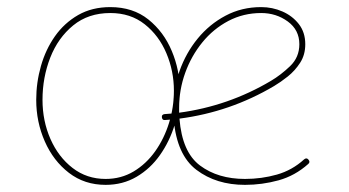

<svg xmlns="http://www.w3.org/2000/svg" viewBox="-20 -517 978 538"><path d="M843.8 -57.6Q806.6 -24.4 760.5 -11.7Q714.4 1 666.5 1Q585.9 1 530.5 -41Q475.1 -83 466.8 -182.6Q454.6 -181.6 442.4 -180.7Q434.6 -179.7 433.6 -188.5Q432.6 -196.3 441.4 -197.3Q453.6 -198.2 465.8 -199.2Q465.3 -207 465.3 -214.8Q465.3 -268.1 483.2 -318.4Q501 -368.7 533.9 -408.9Q566.9 -449.2 612.1 -473.1Q657.2 -497.1 711.9 -497.1Q743.2 -497.1 771.2 -484.9Q799.3 -472.7 817.4 -449.5Q835.4 -426.3 835.4 -393.1Q835.4 -363.3 821 -341.1Q806.6 -318.8 786.4 -302.7Q766.1 -286.6 748 -275.9Q625 -203.1 482.9 -184.6Q490.2 -90.8 540.5 -53.2Q590.8 -15.6 666.5 -15.6Q712.9 -15.6 755.9 -27.8Q798.8 -40 832 -70.3Q838.9 -76.2 844.2 -69.8Q850.1 -63 843.8 -57.6ZM711.9 -480.5Q662.1 -480.5 619.9 -458.3Q577.6 -436 546.9 -398.2Q516.1 -360.4 499 -313Q481.9 -265.6 481.9 -214.8Q481.9 -208 481.9 -201.2Q620.1 -219.7 739.3 -290.5Q766.6 -306.6 792.7 -331.5Q818.8 -356.4 818.8 -393.1Q818.8 -433.1 786.4 -456.8Q753.9 -480.5 711.9 -480.5ZM289.1 -497.1Q352.5 -497.1 395.8 -462.4Q439 -427.7 461.4 -374Q483.9 -320.3 483.9 -262.7Q483.9 -214.4 469.5 -167.5Q455.1 -120.6 428.2 -82.5Q401.4 -44.4 362.8 -21.7Q324.2 1 275.9 1Q216.8 1 173.1 -32.7Q129.4 -66.4 105.5 -120.8Q81.5 -175.3 81.5 -237.3Q81.5 -285.6 94.7 -332Q107.9 -378.4 134 -415.5Q160.2 -452.6 199 -474.9Q237.8 -497.1 289.1 -497.1ZM289.1 -480.5Q227.5 -480.5 185.1 -445.8Q142.6 -411.1 120.8 -355.5Q99.1 -299.8 99.1 -237.3Q99.1 -178.2 121.3 -127.7Q143.6 -77.1 183.3 -46.4Q223.1 -15.6 275.9 -15.6Q319.3 -15.6 354.5 -36.6Q389.6 -57.6 414.8 -93Q439.9 -128.4 453.6 -172.4Q467.3 -216.3 467.3 -262.7Q467.3 -317.9 446.3 -367.7Q425.3 -417.5 385.5 -449Q345.7 -480.5 289.1 -480.5Z"/></svg>

Font: Mikhak-DS1-FD Thin
Style: Regular
Weight: 100
Designer: Amin Abedi
Version: Version 3.2